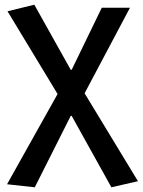

<svg xmlns="http://www.w3.org/2000/svg" viewBox="-20 -584 607 817"><path d="M128 213 281 -91H285L454 213L567 187L340 -187L533 -551H413L285 -287H281L126 -564L12 -536L225 -184L10 200Z"/></svg>

Font: ChiuKong Gothic CL Medium
Style: Regular
Weight: 500
Designer: Ryoko NISHIZUKA 西塚涼子 (kana, bopomofo & ideographs); Paul D. Hunt (Latin, Greek & Cyrillic); Sandoll Communications 산돌커뮤니
Foundry: Adobe
Version: Version 1.300